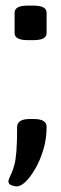

<svg xmlns="http://www.w3.org/2000/svg" viewBox="-20 -545 218 684"><path d="M40 119Q32 119 21 115Q10 111 10 101Q10 96 14 87.5Q18 79 22 70Q27 58 31.5 41Q36 24 38.5 -7Q41 -38 41 -92Q41 -121 86 -121H101Q146 -121 146 -93Q146 -50 134.5 -12Q123 26 106 55.5Q89 85 71.5 102Q54 119 40 119ZM79 -402Q32 -402 32 -427V-500Q32 -525 79 -525H99Q146 -525 146 -500V-427Q146 -402 99 -402Z"/></svg>

Font: Asap Condensed Medium
Style: Regular
Weight: 500
Width: 3
Designer: Pablo Cosgaya
Foundry: Omnibus-Type
Version: Version 3.001; ttfautohint (v1.8.4.7-5d5b)